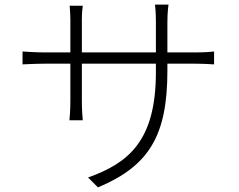

<svg xmlns="http://www.w3.org/2000/svg" viewBox="-20 -787 1040 835"><path d="M708 -559V-692C708 -730 712 -763 713 -767H654C655 -763 658 -730 658 -692V-559H336V-701C336 -732 339 -758 340 -762H283C283 -758 286 -729 286 -700V-559H173C135 -559 81 -563 78 -563V-507C82 -507 133 -510 173 -510H286V-346C286 -312 283 -268 282 -264H340C339 -268 336 -314 336 -346V-510H658V-473C658 -173 538 -78 363 -15L406 28C630 -66 708 -199 708 -480V-510H830C870 -510 906 -507 911 -507V-563C905 -562 870 -559 830 -559Z"/></svg>

Font: Noto Sans T Chinese Light
Style: Regular
Weight: 300
Designer: Ryoko NISHIZUKA (kana & ideographs); Paul D. Hunt (Latin, Greek & Cyrillic); Wenlong ZHANG (bopomofo); Sandoll Communica
Foundry: Adobe Systems Incorporated
Version: Version 1.000;PS 1;hotconv 1.0.78;makeotf.lib2.5.61930